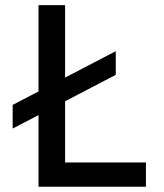

<svg xmlns="http://www.w3.org/2000/svg" viewBox="-20 -713 626 733"><path d="M28.3 -222.2V-312.5L421.9 -517.6V-427.2ZM127 0V-92.8H537.1V0ZM127 0V-693.4H228.5V0Z"/></svg>

Font: Cascadia Code
Style: Regular
Weight: 400
Monospace: yes
Designer: Aaron Bell
Foundry: Saja Typeworks
Version: Version 2106.017